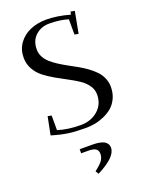

<svg xmlns="http://www.w3.org/2000/svg" viewBox="-182 -803 926 1197"><g transform="rotate(-20 280.5 -204.5)"><path d="M58.1 -23.9 82 -143.1 106.9 -138.2V-41Q174.8 -20 257.8 -20Q325.7 -20 371.8 -59.8Q418 -99.6 418 -165Q418 -197.8 398.4 -225.6Q378.9 -253.4 347.9 -273.9Q316.9 -294.4 279.5 -314Q242.2 -333.5 204.6 -355Q167 -376.5 136 -400.6Q105 -424.8 85.4 -459.5Q65.9 -494.1 65.9 -536.1Q65.9 -589.4 94.5 -629.6Q123 -669.9 171.1 -690.9Q219.2 -711.9 278.8 -711.9Q349.6 -711.9 435.1 -688L439 -707L465.8 -702.1L439 -559.1L413.1 -564V-665Q359.9 -682.1 287.1 -682.1Q234.4 -682.1 197.3 -648.4Q160.2 -614.7 160.2 -556.2Q160.2 -530.3 172.4 -507.1Q184.6 -483.9 205.1 -465.6Q225.6 -447.3 252.2 -430.2Q278.8 -413.1 308.3 -397Q337.9 -380.9 367.2 -364.5Q396.5 -348.1 423.1 -328.9Q449.7 -309.6 470.2 -288.3Q490.7 -267.1 502.9 -239.3Q515.1 -211.4 515.1 -180.2Q515.1 -138.2 499.3 -104.7Q483.4 -71.3 459 -50.8Q434.6 -30.3 402.8 -16.6Q371.1 -2.9 341.3 2.4Q311.5 7.8 282.2 7.8Q216.3 7.8 168.9 1.5Q121.6 -4.9 58.1 -23.9ZM199.2 119.1H273.9Q291 119.1 304.2 119.9Q317.4 120.6 333.7 124Q350.1 127.4 360.8 133.3Q371.6 139.2 378.9 150.4Q386.2 161.6 386.2 176.8Q386.2 237.8 257.8 303.2L245.1 282.2Q284.2 252.4 297.6 232.7Q311 212.9 311 189Q311 167 295.9 156.5Q280.8 146 245.1 146H199.2Z"/></g></svg>

Font: Dehuti
Style: Bold
Weight: 700
Version: Version 1.2